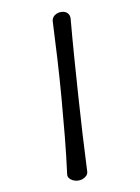

<svg xmlns="http://www.w3.org/2000/svg" viewBox="-148 -757 661 909"><g transform="rotate(-20 182.5 -302.0)"><path d="M81 87Q69 84 59.5 77Q50 70 45.5 61Q41 52 44 42Q71 -44 95.5 -132.5Q120 -221 143.5 -311Q167 -401 188 -490Q209 -579 228 -664Q231 -674 239 -681Q247 -688 259 -690.5Q271 -693 282 -690Q300 -686 308 -673Q316 -660 311 -643Q288 -558 265.5 -469Q243 -380 221 -291Q199 -202 178 -113.5Q157 -25 138 61Q136 72 126.5 79Q117 86 105 88Q93 90 81 87Z"/></g></svg>

Font: Winky Sans Light
Style: Regular
Weight: 300
Designer: Simon Atzbach
Foundry: typofactur
Version: Version 1.205